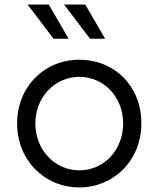

<svg xmlns="http://www.w3.org/2000/svg" viewBox="-20 -810 695 842"><path d="M281 -640 194 -790H101L215 -640ZM441 -640 354 -790H261L375 -640ZM328 12C477 12 600 -105 600 -269C600 -431 484 -548 328 -548C173 -548 55 -428 55 -269C55 -107 176 12 328 12ZM328 -63C221 -63 135 -152 135 -269C135 -384 221 -473 328 -473C436 -473 520 -384 520 -269C520 -152 436 -63 328 -63Z"/></svg>

Font: Plus Jakarta Sans
Style: Regular
Weight: 400
Designer: Gumpita Rahayu
Foundry: Tokotype
Version: Version 2.071;gftools[0.9.30]